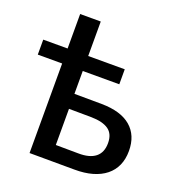

<svg xmlns="http://www.w3.org/2000/svg" viewBox="-135 -852 891 963"><g transform="rotate(20 310.5 -370.5)"><path d="M239 -478V-356L385 -355Q487.5 -354 540.8 -308.5Q594 -263 594 -180Q594 -136.5 579 -102.8Q564 -69 535 -45.8Q506 -22.5 464 -10.5Q422 1.5 368 1L129 0V-478H-1V-558H129V-742H239V-558H434V-478ZM359 -82Q419.5 -81 450.8 -106Q482 -131 482 -181Q482 -230 451 -252Q420 -274 359 -275L239 -276V-83Z"/></g></svg>

Font: Argentum Sans
Style: Regular
Weight: 400
Designer: Julieta Ulanovsky, Owen Earl, Chris M. Simpson, Rasmus Andersson, Cristiano Sobral
Foundry: The Argentum Sans Project Authors
Version: Version 3.135; ttfautohint (v1.8.4.7-5d5b-dirty)